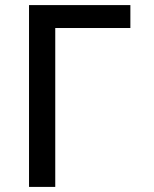

<svg xmlns="http://www.w3.org/2000/svg" viewBox="-20 -734 603 754"><path d="M94 0H197V-624H492V-714H94Z"/></svg>

Font: Noto Sans Mono SemiCondensed Medium
Style: Regular
Weight: 500
Width: 4
Designer: Monotype Design Team
Foundry: Monotype Imaging Inc.
Version: Version 2.014